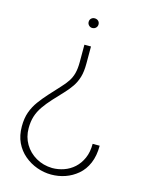

<svg xmlns="http://www.w3.org/2000/svg" viewBox="-110 -765 631 845"><g transform="rotate(15 205.5 -342.0)"><path d="M381 -163H349Q349 -125 336.5 -97Q324 -69 303.5 -50.5Q283 -32 257 -23Q231 -14 204 -14Q163 -15 130 -34Q97 -53 78 -85Q59 -117 59 -157Q59 -187 66.5 -211Q74 -235 89.5 -257.5Q105 -280 127 -304Q150 -329 169 -349Q188 -369 202 -389.5Q216 -410 223.5 -435Q231 -460 231 -497V-575H201V-496Q201 -466 195.5 -445Q190 -424 178.5 -406.5Q167 -389 148.5 -369.5Q130 -350 105 -322Q84 -299 66 -274.5Q48 -250 38 -222Q28 -194 28 -157Q28 -115 43 -83.5Q58 -52 84 -30Q110 -8 142 3.5Q174 15 207 15Q240 15 270.5 4.5Q301 -6 326.5 -27.5Q352 -49 366.5 -83Q381 -117 381 -163ZM215 -699Q206 -699 199.5 -693Q193 -687 193 -677Q193 -668 199.5 -661.5Q206 -655 215 -655Q225 -655 231.5 -661.5Q238 -668 238 -677Q238 -687 231.5 -693Q225 -699 215 -699Z"/></g></svg>

Font: Advent Pro ExtraLight
Style: Regular
Weight: 250
Version: Version 3.000